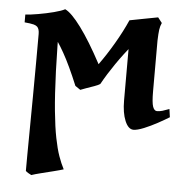

<svg xmlns="http://www.w3.org/2000/svg" viewBox="-51 -520 799 814"><g transform="rotate(5 348.0 -112.5)"><path d="M675.8 -51.3Q656.2 -39.1 627.4 -23.4Q598.6 -7.8 570.6 3.7Q542.5 15.1 526.4 15.1Q504.4 15.1 490.2 -18.8Q476.1 -52.7 476.1 -105.5Q476.1 -109.9 476.1 -138.7Q476.1 -167.5 476.1 -208Q476.1 -248.5 476.1 -289.3Q476.1 -330.1 476.1 -359.1Q476.1 -388.2 476.1 -393.1Q476.1 -403.8 482.4 -411.9Q488.8 -419.9 489.7 -426.8Q490.7 -433.6 474.6 -439.5Q488.8 -443.4 510.7 -448.2Q532.7 -453.1 554.4 -458.3Q576.2 -463.4 589.4 -468.8L606.9 -446.3Q600.6 -433.1 598.4 -417Q596.2 -400.9 595.2 -370.6Q595.2 -367.2 595.2 -346.2Q595.2 -325.2 595.2 -295.7Q595.2 -266.1 595.2 -235.8Q595.2 -205.6 595.2 -183.1Q595.2 -160.6 595.2 -154.8Q595.2 -106.4 601.3 -89.4Q607.4 -72.3 619.1 -72.3Q629.9 -72.3 642.3 -75.9Q654.8 -79.6 670.9 -85.9ZM606.9 -446.3Q584 -436 553.5 -408Q522.9 -379.9 489.7 -340.3Q456.5 -300.8 425.3 -255.4Q394 -210 369.6 -166Q362.8 -161.1 345.2 -154.8Q327.6 -148.4 310.5 -142.6Q293.5 -136.7 287.1 -133.8L265.1 -148.9Q230 -233.9 201.4 -284.4Q172.9 -335 153.8 -354.5Q142.1 -366.7 120.1 -376.2Q98.1 -385.7 73.2 -391.4Q48.3 -397 27.3 -398.4V-431.6Q47.9 -432.6 81.8 -438.5Q115.7 -444.3 147.7 -452.6Q179.7 -460.9 193.8 -468.8Q221.2 -456.1 262.9 -399.7Q304.7 -343.3 355 -249Q385.7 -291 416.7 -344Q447.8 -397 469.2 -445.8Q493.7 -450.7 528.8 -457.3Q564 -463.9 589.4 -468.8Q591.8 -466.3 598.1 -457.5Q604.5 -448.7 606.9 -446.3ZM173.8 -442.4Q173.8 -303.2 177.5 -203.6Q181.2 -104 188 -35.4Q194.8 33.2 203.9 78.6Q212.9 124 223.6 154.3Q234.4 184.6 246.6 208Q231.4 212.9 204.8 219.5Q178.2 226.1 151.9 232.7Q125.5 239.3 111.8 244.1Q106.9 241.7 99.1 237.3Q91.3 232.9 87.4 228.5Q87.4 211.9 87.6 163.3Q87.9 114.7 88.6 47.9Q89.4 -19 89.8 -92.8Q90.3 -166.5 90.6 -235.1Q90.8 -303.7 90.8 -354.5Q90.8 -376 81.5 -385Q72.3 -394 40 -397.9Z"/></g></svg>

Font: Gentium Plus
Style: Bold
Weight: 700
Designer: Victor Gaultney, Annie Olsen, Iska Routamaa, Becca Hirsbrunner
Foundry: SIL International
Version: Version 6.101